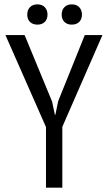

<svg xmlns="http://www.w3.org/2000/svg" viewBox="-20 -861 495 881"><path d="M191 -278 5 -700H93L219 -395L232 -334H234L247 -397L369 -700H450L266 -279V0H191ZM105 -794Q105 -815 117.5 -828Q130 -841 152 -841Q173 -841 185.5 -828Q198 -815 198 -794Q198 -773 185.5 -760.5Q173 -748 152 -748Q130 -748 117.5 -760.5Q105 -773 105 -794ZM263 -794Q263 -815 275.5 -828Q288 -841 309 -841Q331 -841 343.5 -828Q356 -815 356 -794Q356 -773 343.5 -760.5Q331 -748 309 -748Q288 -748 275.5 -760.5Q263 -773 263 -794Z"/></svg>

Font: PT Sans Narrow
Style: Regular
Weight: 400
Width: 3
Designer: A.Korolkova, O.Umpeleva, V.Yefimov
Foundry: ParaType Ltd
Version: Version 2.003W OFL